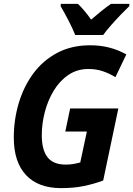

<svg xmlns="http://www.w3.org/2000/svg" viewBox="-20 -958 686 988"><path d="M294 10Q177 10 114 -57Q51 -124 51 -250Q51 -342 76.5 -427.5Q102 -513 151.5 -580Q201 -647 274.5 -686Q348 -725 444 -725Q497 -725 543 -713Q589 -701 630 -678L574 -561Q541 -581 507.5 -592Q474 -603 435 -603Q377 -603 332 -572.5Q287 -542 256.5 -491.5Q226 -441 210.5 -381Q195 -321 195 -262Q195 -187 224.5 -149Q254 -111 318 -111Q339 -111 356.5 -114Q374 -117 393 -122L427 -281H316L341 -400H589L511 -29Q462 -11 410.5 -0.5Q359 10 294 10ZM367 -778Q354 -811 332 -853.5Q310 -896 292 -926L293 -938H381Q396 -924 414.5 -902Q433 -880 449 -857Q477 -881 501.5 -901Q526 -921 551 -938H646L645 -926Q627 -909 601 -882Q575 -855 550.5 -827Q526 -799 511 -778Z"/></svg>

Font: Noto Sans SemiCondensed
Style: Bold Italic
Weight: 700
Width: 4
Italic angle: -12°
Designer: Monotype Design Team
Foundry: Monotype Imaging Inc.
Version: Version 2.013; ttfautohint (v1.8.4.7-5d5b)